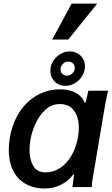

<svg xmlns="http://www.w3.org/2000/svg" viewBox="-20 -1068 640 1096"><path d="M30 -212.5Q30 -243 36.5 -283.5Q51 -366.5 91.8 -428.8Q132.5 -491 192.5 -524.5Q252.5 -558 323 -558Q377.5 -558 413.5 -537.8Q449.5 -517.5 464 -481.5L469.5 -485L484.5 -550H597.5Q591.5 -528 586.2 -501.5Q581 -475 577 -451.5L512 -66.5L509.5 -52Q504.5 -24 504 0H393.5Q398.5 -43 401.5 -63L403 -75.5L394 -67Q372.5 -37 330.2 -14.5Q288 8 236 8Q172 8 125.5 -18.8Q79 -45.5 54.5 -95.2Q30 -145 30 -212.5ZM425.5 -286.5Q430 -314.5 430 -338.5Q430 -400.5 402 -437.2Q374 -474 322 -474Q274.5 -474 239 -441.2Q203.5 -408.5 182.2 -361.2Q161 -314 153.5 -268.5Q148.5 -240 148.5 -212.5Q148.5 -157.5 170 -120.8Q191.5 -84 241 -84Q286 -84 324.5 -110Q363 -136 389.2 -182Q415.5 -228 425.5 -286.5ZM267.5 -664.5Q267.5 -673.5 269 -682.5Q273.5 -707.5 289.8 -728.8Q306 -750 329.5 -762.2Q353 -774.5 378 -774.5Q402.5 -774.5 422.5 -763.2Q442.5 -752 453.8 -732.5Q465 -713 465 -689.5Q465 -681.5 463.5 -672.5Q459 -646 442.8 -624.5Q426.5 -603 403 -590.5Q379.5 -578 354 -578Q329 -578 309.2 -589.2Q289.5 -600.5 278.5 -620.2Q267.5 -640 267.5 -664.5ZM406 -672 407 -680Q407 -696 396.5 -706.2Q386 -716.5 370 -716.5Q352.5 -716.5 339 -703.2Q325.5 -690 325.5 -672Q325.5 -656.5 335.8 -646.2Q346 -636 362 -636Q378 -636 390.8 -647Q403.5 -658 406 -672ZM278 -842.5 389 -1047.5H535L370 -842.5Z"/></svg>

Font: JuliaMono
Style: Bold Italic
Weight: 700
Italic angle: -9°
Monospace: yes
Designer: cormullion
Foundry: corm
Version: Version 0.057; ttfautohint (v1.8.4)